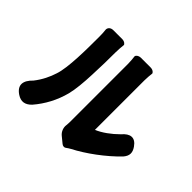

<svg xmlns="http://www.w3.org/2000/svg" viewBox="-171 -1020 1322 1322"><g transform="rotate(45 490.0 -359.5)"><path d="M490 -379C490 -256 490 -138 490 -110C490 -97 489 -85 488 -73C484 -47 495 -17 517 1L561 37C572 47 588 47 596 40C604 34 614 27 627 20C719 -27 836 -112 918 -198C946 -231 947 -261 922 -297C885 -351 840 -344 798 -294C751 -247 698 -209 650 -189C650 -266 650 -583 650 -671C650 -698 653 -724 655 -741C656 -748 642 -764 617 -764H569H524C498 -764 484 -747 485 -739C487 -722 490 -698 490 -672C490 -628 490 -501 490 -379ZM368 -444C372 -523 373 -605 373 -665C373 -693 376 -723 378 -742C379 -748 365 -764 341 -764H294H255C226 -764 211 -745 215 -723C217 -707 218 -687 218 -663C218 -540 217 -360 189 -279C174 -231 149 -178 111 -130C59 -80 51 -31 111 9C152 36 188 29 222 -6C280 -73 322 -152 345 -240C358 -290 365 -366 368 -444Z"/></g></svg>

Font: GenSenRounded2 TW H
Style: Regular
Weight: 900
Version: Version 2.100;PS 2.1;hotconv 16.6.51;makeotf.lib2.5.65220 DE